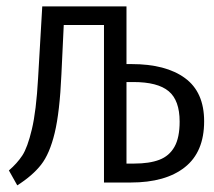

<svg xmlns="http://www.w3.org/2000/svg" viewBox="-20 -558 655 587"><path d="M366.7 -538.5V-362.1H382.1Q487.2 -362.1 545.6 -319.2Q604.1 -276.4 604.1 -187.2Q604.1 -93.3 545.1 -46.7Q486.2 0 379.5 0H297.9V-481.5H174.9L167.7 -329.7Q162.6 -215.4 147.2 -151.5Q131.8 -87.7 105.6 -54.4Q79.5 -21 32.8 8.7L7.2 -36.9Q32.3 -58.5 48.2 -82.6Q64.1 -106.7 77.4 -162.6Q90.8 -218.5 96.4 -318.5L109.2 -538.5ZM366.7 -307.2V-57.9H390.3Q436.9 -57.9 467.2 -69.5Q497.4 -81 513.3 -109Q529.2 -136.9 529.2 -186.2Q529.2 -251.3 495.6 -279.2Q462.1 -307.2 387.7 -307.2Z"/></svg>

Font: Fira Code Fixed Light
Style: Regular
Weight: 300
Monospace: yes
Designer: Carrois Corporate, Edenspiekermann AG, Nikita Prokopov
Foundry: Carrois Corporate, Edenspiekermann AG, Nikita Prokopov
Version: Version 5.002